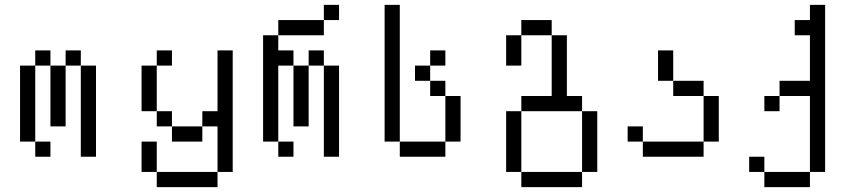

<svg xmlns="http://www.w3.org/2000/svg" viewBox="-20 -645 3540 790"><path d="M187.5 0V-62.5H125V0ZM125 -62.5V-375H62.5V-62.5ZM312.5 -375Q312.5 -375 312.5 0H375Q375 0 375 -375ZM187.5 -375Q187.5 -375 187.5 -125H250Q250 -125 250 -375ZM125 -375H187.5V-437.5H125ZM250 -375H312.5V-437.5H250Z M687.5 -375V-437.5H625V-375H562.5V-187.5H625V-125H687.5V-62.5H812.5V-125H687.5V-187.5H625V-375ZM625 62.5V125H875V62.5ZM625 62.5Q625 62.5 625 -62.5H562.5Q562.5 -62.5 562.5 62.5ZM875 62.5H937.5Q937.5 62.5 937.5 -437.5H875Q875 -437.5 875 -187.5H812.5V-125H875Z M1187.5 0V-62.5H1125V0ZM1375 -562.5V-625H1312.5V-562.5H1125V-500H1062.5V-62.5H1125V-375H1187.5Q1187.5 -375 1187.5 -125H1250Q1250 -125 1250 -375H1187.5V-437.5H1125V-500H1312.5V-562.5ZM1312.5 -375Q1312.5 -375 1312.5 0H1375Q1375 0 1375 -375ZM1250 -375H1312.5V-437.5H1250Z M1812.5 -375V-437.5H1750V-375H1687.5V-312.5H1750V-250H1812.5V-62.5H1625V0H1812.5V-62.5H1875V-250H1812.5V-312.5H1750V-375ZM1625 -62.5V-625H1562.5V-62.5Z M2125 62.5V125H2375V62.5ZM2125 62.5Q2125 62.5 2125 -187.5H2062.5Q2062.5 -187.5 2062.5 62.5ZM2375 62.5H2437.5Q2437.5 62.5 2437.5 -187.5H2375Q2375 -187.5 2375 62.5ZM2125 -187.5H2375V-250H2312.5Q2312.5 -250 2312.5 -500H2250Q2250 -500 2250 -250H2125ZM2062.5 -500Q2062.5 -500 2062.5 -375H2125Q2125 -375 2125 -500ZM2125 -500H2250V-562.5H2125Z M2625 -62.5V0H2875V-62.5ZM2625 -62.5V-125H2562.5V-62.5ZM2875 -62.5H2937.5V-250H2875ZM2875 -250V-312.5H2750V-250ZM2750 -312.5Q2750 -312.5 2750 -437.5H2687.5Q2687.5 -437.5 2687.5 -312.5Z M3125 62.5V125H3312.5V62.5ZM3125 62.5V0H3062.5V62.5ZM3312.5 62.5H3375V-625H3312.5V-562.5H3250V-500H3312.5V-312.5H3187.5V-250H3125V-187.5H3187.5V-250H3312.5Z"/></svg>

Font: BFUnifontExMono
Style: Regular
Weight: 500
Version: Version 15.0.06